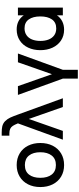

<svg xmlns="http://www.w3.org/2000/svg" viewBox="656 -1432 955 2308"><g transform="rotate(-90 1134.0 -277.5)"><path d="M40 -270.5Q40 -354.5 73 -419Q106 -483.5 166 -519.2Q226 -555 304.5 -555Q384 -555 444.2 -519Q504.5 -483 537 -418.2Q569.5 -353.5 569.5 -270.5Q569.5 -186.5 536.8 -121.8Q504 -57 444 -21Q384 15 304.5 15Q225 15 165 -21.2Q105 -57.5 72.5 -122.2Q40 -187 40 -270.5ZM458.5 -270.5Q458.5 -357 419 -406.8Q379.5 -456.5 304.5 -456.5Q228.5 -456.5 189.8 -406.5Q151 -356.5 151 -270.5Q151 -183.5 190.5 -133.5Q230 -83.5 304.5 -83.5Q379.5 -83.5 419 -134.2Q458.5 -185 458.5 -270.5Z M805.5 -540Q789.5 -579.5 775.8 -600.8Q762 -622 740.5 -632.5Q719 -643 684 -643H658V-735H694Q738.5 -735 768 -728.5Q807 -719.5 833 -693Q859 -666.5 874.8 -632.5Q890.5 -598.5 911.5 -540L1107.5 0H1002L858.5 -409L715 0H609.5Z M1449.5 180H1343.5V0L1147.5 -540H1253L1396.5 -131L1540 -540H1645.5L1449.5 0Z M2104.5 -540H2197.5V0H2104.5V-71.5Q2077.5 -30.5 2032.8 -7.8Q1988 15 1932 15Q1857.5 15 1801.5 -22.2Q1745.5 -59.5 1715.5 -124.2Q1685.5 -189 1685.5 -270Q1685.5 -352 1715.8 -416.8Q1746 -481.5 1802.5 -518.2Q1859 -555 1935 -555Q1990.5 -555 2034 -532.8Q2077.5 -510.5 2104.5 -469.5ZM2091 -270.5Q2091 -358 2055.2 -409.2Q2019.5 -460.5 1948 -460.5Q1900 -460.5 1865.8 -437Q1831.5 -413.5 1814 -370.5Q1796.5 -327.5 1796.5 -269.5Q1796.5 -215 1813 -172.2Q1829.5 -129.5 1863.2 -104.5Q1897 -79.5 1946.5 -79.5Q2019 -79.5 2055 -131Q2091 -182.5 2091 -270.5Z"/></g></svg>

Font: Hauora SemiBold
Style: Regular
Weight: 600
Designer: Wayne Shih
Foundry: WCYS
Version: Version 1.001